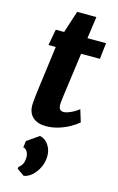

<svg xmlns="http://www.w3.org/2000/svg" viewBox="-150 -751 696 1136"><g transform="rotate(15 198.5 -182.5)"><path d="M168.4 9.4Q118.7 9.4 89.4 -16.3Q60 -42 60 -91.1Q60 -96.2 61.3 -111.1Q62.6 -126.1 64.5 -145.1Q66.5 -164 68.8 -181.6L105.3 -458.3H60.4L79 -557H130.3L173.8 -691.6H291.7L273 -557H386.9L375.9 -458.3H260.6Q249.6 -377 242.1 -322.1Q234.6 -267.2 229.9 -233Q225.1 -198.8 222.8 -179.7Q220.5 -160.5 219.6 -151.2Q218.7 -141.9 218.7 -135.8Q218.7 -118.9 225.3 -108.8Q232 -98.7 250.9 -98.7Q261.6 -98.7 278.5 -105Q295.5 -111.3 312.7 -121Q329.8 -130.8 340.8 -140.8L363.8 -65.4Q341.6 -46.3 310.6 -29.3Q279.7 -12.3 243.3 -1.4Q206.9 9.4 168.4 9.4ZM119.2 327.3 74.1 295.7 76.1 283.4Q89.4 274.6 97.9 259.7Q106.5 244.8 106.7 216.5Q107 197.1 97.4 181.9Q87.9 166.7 73.4 164.7L78.5 125.2L151.7 74.2Q184.1 80.8 204.3 110.3Q224.5 139.9 224.5 177.2Q224.5 213.5 209.6 246.1Q194.7 278.7 170.7 300.7Q146.7 322.8 119.2 327.3Z"/></g></svg>

Font: Merriweather Sans Variable Regular
Style: Italic
Weight: 300
Italic angle: -8°
Designer: Eben Sorkin
Foundry: Eben Sorkin
Version: Version 2.001